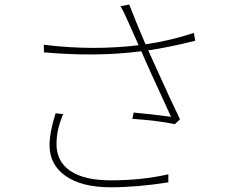

<svg xmlns="http://www.w3.org/2000/svg" viewBox="-20 -793 1040 838"><path d="M222.7 -298.8 255.9 -294.9Q226.6 -228.5 226.6 -164.1Q226.6 -87.9 287.1 -46.9Q347.7 -5.9 463.9 -5.9Q597.7 -5.9 714.8 -32.2V2.9Q578.1 24.4 462.9 24.4Q336.9 24.4 266.6 -24.9Q196.3 -74.2 196.3 -158.2Q196.3 -216.8 222.7 -298.8ZM826.2 -649.4 832 -615.2Q720.7 -586.9 627 -573.2Q637.7 -550.8 665 -489.3Q692.4 -427.7 719.2 -370.1Q746.1 -312.5 765.6 -272.5L743.2 -251Q670.9 -266.6 557.6 -274.4L563.5 -301.8Q638.7 -294.9 726.6 -283.2Q619.1 -515.6 597.7 -567.4L596.7 -569.3Q402.3 -543.9 171.9 -564.5L170.9 -597.7Q383.8 -571.3 585 -595.7Q580.1 -607.4 541 -694.3Q523.4 -736.3 505.9 -765.6L543.9 -773.4Q571.3 -702.1 615.2 -599.6Q722.7 -615.2 826.2 -649.4Z"/></svg>

Font: Gen Shin Gothic Monospace ExtraLight
Style: Regular
Weight: 200
Designer: [Source Han Sans]
Ryoko NISHIZUKA  (kana & ideographs); Paul D. Hunt (Latin, Greek & Cyrillic); Wenlong ZHANG  (bopomofo
Version: Version 1.002.20150607